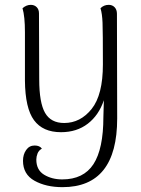

<svg xmlns="http://www.w3.org/2000/svg" viewBox="-20 -537 582 793"><path d="M464 -48Q464 236 238 236Q170 236 122.5 209.5Q75 183 75 127Q75 101 88 82.5Q101 64 123 64Q144 64 153 77Q140 84 135 97Q130 110 130 122Q130 165 162 184.5Q194 204 237 204Q325 204 366 141Q407 78 407 -54Q407 -75 409 -123Q388 -61 342.5 -26Q297 9 232 9Q157 9 120.5 -40.5Q84 -90 83 -204V-404Q83 -469 73 -503Q89 -517 107 -517Q122 -517 131.5 -507.5Q141 -498 141 -482L142 -209Q142 -113 166 -71Q190 -29 245 -29Q312 -29 358.5 -87Q405 -145 405 -271Q405 -405 403.5 -443Q402 -481 395 -503Q409 -517 429 -517Q444 -517 453.5 -507Q463 -497 463 -480Z"/></svg>

Font: Arima Madurai Light
Style: Regular
Weight: 300
Designer: Joana Correia and Natanael Gama
Foundry: NDISCOVER
Version: Version 1.020